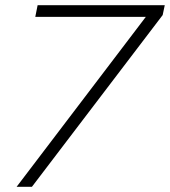

<svg xmlns="http://www.w3.org/2000/svg" viewBox="-20 -720 655 740"><path d="M44 0 542 -655H116L125 -700H615L607 -662L103 0Z"/></svg>

Font: Red Hat Text
Style: Italic
Weight: 300
Italic angle: -12°
Designer: Pentagram, MCKL
Foundry: Pentagram, MCKL
Version: Version 1.023